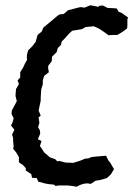

<svg xmlns="http://www.w3.org/2000/svg" viewBox="-20 -699 508 731"><path d="M272 12 255 9 235 7H205L191 9L186 4L165 2L149 -1L132 -6L126 -7L120 -21L102 -22L99 -36L78 -50V-59L68 -70L52 -81V-101L42 -118L30 -133L32 -141L30 -162V-173L26 -187L35 -205L22 -221L28 -234L32 -249L24 -265L25 -278L44 -314L39 -334L41 -360L52 -379L47 -393L57 -404V-424L68 -442L75 -457L83 -471L82 -480L83 -492L87 -507L104 -524L116 -540L123 -566L139 -579L145 -594L161 -607L173 -617L180 -623L199 -639L207 -644L223 -646L239 -660L266 -667L286 -672L302 -670L324 -679L355 -673L358 -677L372 -678L389 -669L406 -668L424 -667L432 -654L443 -650L468 -632L465 -626V-603L464 -591L447 -578L427 -566H415L393 -565L378 -576L366 -584L357 -590L337 -599L306 -596L292 -588L255 -582L243 -571L227 -553L215 -541L212 -528L200 -516L196 -501L178 -483L177 -466L164 -449L163 -442L166 -424L148 -410L143 -393V-378L137 -359L135 -327V-316L127 -278L135 -259L127 -252L130 -231L125 -215L132 -202L133 -190L124 -169L138 -162L132 -143L139 -133L148 -119L170 -100L190 -93L198 -85L207 -86L230 -80L259 -79L285 -87L304 -95L317 -96L328 -101L347 -103L370 -105L384 -106L392 -89L400 -79L414 -55L402 -35L387 -21L363 -14L344 -11L326 1L311 -1L297 1L283 6Z"/></svg>

Font: Winky Rough
Style: Italic
Weight: 400
Italic angle: -8.97852°
Designer: Simon Atzbach
Foundry: typofactur
Version: Version 1.206